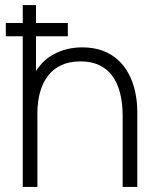

<svg xmlns="http://www.w3.org/2000/svg" viewBox="-20 -740 624 760"><path d="M3 -596.5V-649H248.5V-596.5ZM465.5 0V-281Q465.5 -332 455.2 -372Q445 -412 424.2 -440Q403.5 -468 372.2 -482.5Q341 -497 298.5 -497Q254.5 -497 222.2 -481.8Q190 -466.5 169.2 -439Q148.5 -411.5 138.2 -373.8Q128 -336 128 -291.5L82.5 -297Q82.5 -384.5 112.2 -441.2Q142 -498 192.5 -525.2Q243 -552.5 306 -552.5Q350.5 -552.5 385.8 -539.5Q421 -526.5 447 -502.8Q473 -479 490 -446.8Q507 -414.5 515.2 -376Q523.5 -337.5 523.5 -295.5V0ZM70 0V-720H122.5V-304H128V0Z"/></svg>

Font: Manrope ExtraLight Light
Style: Regular
Weight: 300
Version: Version 4.504